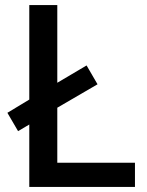

<svg xmlns="http://www.w3.org/2000/svg" viewBox="-20 -734 578 754"><path d="M95 0H510V-95H205V-311L363 -403L320 -477L205 -409V-714H95V-343L9 -291L51 -219L95 -245Z"/></svg>

Font: Noto Sans Lisu Medium
Style: Regular
Weight: 500
Designer: Monotype Design Team. David Williams.
Foundry: Monotype Imaging Inc.
Version: Version 2.102